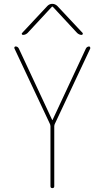

<svg xmlns="http://www.w3.org/2000/svg" viewBox="-20 -970 540 990"><path d="M98.6 -790Q94.7 -790 92.8 -793.5Q90.8 -796.9 93.8 -799.8L224.6 -939.5Q235.4 -950.2 249.5 -950.2Q263.7 -950.2 275.4 -939.5L406.2 -799.8Q408.2 -796.9 406.2 -793.5Q404.3 -790 401.4 -790Q388.7 -790 377.9 -799.8L252 -935.5H250H248L122.1 -799.8Q111.3 -790 98.6 -790ZM238.3 -329.1 54.7 -719.7Q52.7 -723.6 54.7 -727.1Q56.6 -730.5 60.5 -730.5Q71.3 -730.5 77.1 -719.7L249 -351.6Q249 -350.6 250 -350.6Q251 -350.6 251 -351.6L422.9 -719.7Q427.7 -729.5 439.5 -730.5Q442.4 -730.5 444.3 -727.1Q446.3 -723.6 445.3 -719.7L261.7 -329.1Q259.8 -323.2 259.8 -320.3V-9.8Q259.8 0 250 0Q240.2 0 240.2 -9.8V-320.3Q240.2 -323.2 238.3 -329.1Z"/></svg>

Font: Rounded-X Mgen+ 2m thin
Style: Regular
Weight: 100
Designer: [Source Han Sans]
Ryoko NISHIZUKA  (kana & ideographs); Paul D. Hunt (Latin, Greek & Cyrillic); Wenlong ZHANG  (bopomofo
Version: Version 1.059.20150602